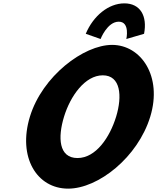

<svg xmlns="http://www.w3.org/2000/svg" viewBox="-20 -1107 935 1142"><path d="M157.9 -413C84.2 -172 199 15 385.3 15C564.8 15 800 -172 873.7 -413C947.4 -654 818.2 -840 646.7 -840C477.4 -840 231.5 -654 157.9 -413ZM360.9 -413C398.5 -536 485.6 -659 591.3 -659C697.8 -659 708.3 -536 670.7 -413C633.1 -290 550.3 -167 440.9 -167C328.7 -167 323.2 -290 360.9 -413ZM578.3 -875C578.3 -875 617.8 -978 686.3 -978C754.8 -978 731.4 -875 731.4 -875L836.9 -906C857.6 -1013 813.7 -1087 719.6 -1087C625.6 -1087 534.8 -1013 490.1 -906Z"/></svg>

Font: Hussar
Style: BdSuprConOblThree
Weight: 700
Foundry: Cannot Into Space Fonts
Version: Version 2.00